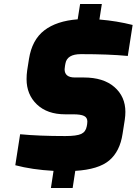

<svg xmlns="http://www.w3.org/2000/svg" viewBox="-20 -844 679 954"><path d="M303 -517Q301 -505 301 -500Q301 -459 352 -459H396Q494 -459 548.5 -411.5Q603 -364 603 -288Q603 -270 600 -249L589 -179Q576 -92 523 -47Q470 -2 354 5L341 90H233L246 5Q139 -1 56 -23L80 -177Q173 -168 304 -168Q361 -168 383.5 -178.5Q406 -189 411 -216L413 -227Q414 -232 414 -240Q414 -260 397.5 -268Q381 -276 344 -276H304Q215 -276 163.5 -325Q112 -374 112 -451Q112 -472 115 -494L124 -551Q139 -646 200 -693Q261 -740 366 -748L378 -824H486L474 -747Q560 -740 639 -720L615 -566Q521 -575 382 -575Q313 -575 305 -528Z"/></svg>

Font: Exo Black
Style: Italic
Weight: 900
Italic angle: -9°
Designer: Natanael Gama
Foundry: Natanael Gama
Version: Version 1.500; ttfautohint (v1.6)